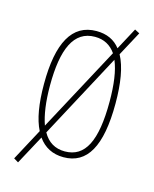

<svg xmlns="http://www.w3.org/2000/svg" viewBox="-103 -655 644 805"><g transform="rotate(15 219.0 -252.5)"><path d="M384 -264C384 -351 373 -420 347 -468L404 -574L383 -585L332 -490C308 -521 274 -537 229 -537C123 -537 73 -444 73 -266C73 -180 84 -115 107 -70L33 68L53 80L121 -46C147 -9 184 10 231 10C333 10 384 -77 384 -264ZM99 -266C99 -424 137 -512 229 -512C269 -512 298 -495 319 -465L122 -98C107 -140 99 -196 99 -266ZM358 -265C358 -94 318 -15 230 -15C188 -15 156 -34 135 -72L332 -440C350 -398 358 -338 358 -265Z"/></g></svg>

Font: Noto Sans Oriya ExtCond Thin
Style: Regular
Weight: 100
Width: 2
Designer: Amélie Bonet and Sol Matas
Foundry: Google LLC
Version: Version 2.006